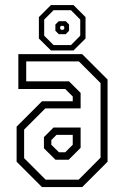

<svg xmlns="http://www.w3.org/2000/svg" viewBox="-20 -760 504 780"><path d="M150.5 0 47.5 -103V-245.5L150.5 -348.5H275.5V-368L245 -398.5H54.5V-540H314L417 -437V-103L314 0ZM165.5 -30H299.5L388.5 -119.5V-422.5L300.5 -510.5H86.5V-429.5H260.5L307.5 -382.5V-319.5H164L78 -233.5V-117.5ZM205.5 -111 158.5 -157.5V-203L197.5 -242H307.5V-159.5L259 -111ZM219.5 -141.5H245L275.5 -172V-212H209.5L188.5 -191V-172ZM187 -555 138 -603.5V-690.5L187 -739.5H278.5L327.5 -690.5V-603.5L278.5 -555ZM197.5 -577H268.5L306 -615V-680.5L268.5 -718.5H197.5L159.5 -680.5V-615ZM219 -621 205 -635V-660.5L219 -674H247L260.5 -660.5V-635L247 -621ZM228.5 -639H237L241 -643V-651.5L237 -655H228.5L224.5 -651.5V-643Z"/></svg>

Font: Tourney Condensed Light
Style: Regular
Weight: 300
Width: 3
Designer: Tyler Finck
Foundry: Etcetera Type Co
Version: Version 1.010; ttfautohint (v1.8.3)